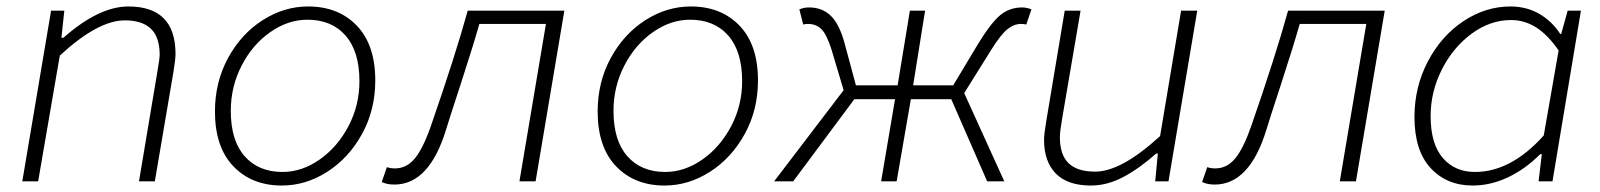

<svg xmlns="http://www.w3.org/2000/svg" viewBox="-20 -561 4949 594"><path d="M138 -528H179L170 -444H176Q286 -541 377 -541Q523 -541 523 -394Q523 -379 517 -341L459 0H410L466 -334Q474 -380 474 -391Q474 -446 447 -472Q420 -498 366 -498Q283 -498 165 -389L98 0H49Z M645 -216Q645 -307 685.5 -381.5Q726 -456 792.5 -498.5Q859 -541 933 -541Q1027 -541 1084 -481.5Q1141 -422 1141 -312Q1141 -221 1100 -146.5Q1059 -72 992.5 -29.5Q926 13 852 13Q759 13 702 -46.5Q645 -106 645 -216ZM1092 -310Q1092 -402 1049 -451Q1006 -500 931 -500Q871 -500 816 -461.5Q761 -423 727.5 -358Q694 -293 694 -218Q694 -126 737 -77.5Q780 -29 854 -29Q914 -29 969 -67.5Q1024 -106 1058 -170.5Q1092 -235 1092 -310Z M1161 2 1177 -44Q1187 -40 1202 -40Q1238 -40 1263.5 -71Q1289 -102 1313 -171Q1388 -387 1427 -528H1726L1637 0H1587L1669 -487H1463Q1445 -423 1406 -303Q1367 -184 1360 -160Q1308 10 1200 10Q1177 10 1161 2Z M1829 -216Q1829 -307 1869.5 -381.5Q1910 -456 1976.5 -498.5Q2043 -541 2117 -541Q2211 -541 2268 -481.5Q2325 -422 2325 -312Q2325 -221 2284 -146.5Q2243 -72 2176.5 -29.5Q2110 13 2036 13Q1943 13 1886 -46.5Q1829 -106 1829 -216ZM2276 -310Q2276 -402 2233 -451Q2190 -500 2115 -500Q2055 -500 2000 -461.5Q1945 -423 1911.5 -358Q1878 -293 1878 -218Q1878 -126 1921 -77.5Q1964 -29 2038 -29Q2098 -29 2153 -67.5Q2208 -106 2242 -170.5Q2276 -235 2276 -310Z M2590 -282 2553 -406Q2538 -454 2521.5 -470.5Q2505 -487 2480 -487Q2470 -487 2465 -485L2453 -532Q2467 -538 2483 -538Q2524 -538 2550.5 -512Q2577 -486 2593 -427L2628 -297H2757L2795 -528H2842L2805 -297H2929L3007 -427Q3047 -492 3075.5 -515Q3104 -538 3143 -538Q3150 -538 3158.5 -536Q3167 -534 3171 -532L3155 -485Q3148 -487 3139 -487Q3117 -487 3096.5 -470.5Q3076 -454 3046 -406L2963 -273L3087 0H3034L2923 -254H2798L2754 0H2706L2749 -254H2623L2434 0H2375Z M3210 -129Q3210 -145 3217 -187L3274 -528H3323L3266 -194Q3259 -154 3259 -137Q3259 -82 3286 -56Q3313 -30 3368 -30Q3449 -30 3569 -140L3634 -528H3684L3595 0H3554L3562 -86H3557Q3504 -39 3454.5 -13Q3405 13 3355 13Q3283 13 3246.5 -24Q3210 -61 3210 -129Z M3699 2 3715 -44Q3725 -40 3740 -40Q3776 -40 3801.5 -71Q3827 -102 3851 -171Q3926 -387 3965 -528H4264L4175 0H4125L4207 -487H4001Q3983 -423 3944 -303Q3905 -184 3898 -160Q3846 10 3738 10Q3715 10 3699 2Z M4356 -199Q4356 -292 4397.5 -371Q4439 -450 4507.5 -495.5Q4576 -541 4653 -541Q4702 -541 4741.5 -518.5Q4781 -496 4807 -456H4810L4830 -528H4871L4783 0H4740L4750 -84H4745Q4698 -37 4644.5 -12Q4591 13 4536 13Q4456 13 4406 -41Q4356 -95 4356 -199ZM4756 -142 4802 -405Q4768 -454 4732 -476.5Q4696 -499 4655 -499Q4590 -499 4532.5 -456.5Q4475 -414 4440.5 -345.5Q4406 -277 4406 -202Q4406 -116 4443.5 -72.5Q4481 -29 4543 -29Q4655 -29 4756 -142Z"/></svg>

Font: Nebula Sans Light
Style: Regular
Weight: 300
Italic angle: -9°
Designer: Paul D. Hunt for Adobe (as Source Sans)
Foundry: Nebula Entertainment & Broadcasting LLC
Version: Version 1.010